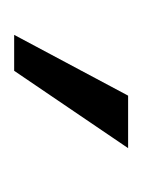

<svg xmlns="http://www.w3.org/2000/svg" viewBox="16 -776 205 278"><g transform="rotate(90 119.0 -637.5)"><path d="M83 -555H31L119 -720H195Z"/></g></svg>

Font: Mukta Vaani Light
Style: Regular
Weight: 300
Designer: Noopur Datye, Girish Dalvi, Yashodeep Gholap, Pallavi Karambelkar
Foundry: Ek Type
Version: Version 2.538;PS 1.000;hotconv 16.6.51;makeotf.lib2.5.65220;